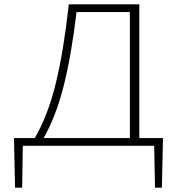

<svg xmlns="http://www.w3.org/2000/svg" viewBox="-20 -678 830 893"><path d="M738 -36 733 195H701L697 0H86L83 195H50L45 -36H142Q203 -141 239.5 -290.5Q276 -440 300 -658H628V-36ZM183 -36H584V-622H336Q312 -421 276.5 -279.5Q241 -138 183 -36Z"/></svg>

Font: EauTestText Light
Style: Regular
Weight: 300
Designer: Christian Thalmann (Catharsis Fonts)
Version: Version 0.001;PS 000.001;hotconv 1.0.88;makeotf.lib2.5.64775